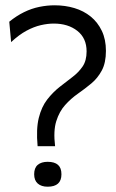

<svg xmlns="http://www.w3.org/2000/svg" viewBox="-20 -694 439 725"><path d="M122 -142Q116 -207 126.5 -249Q137 -291 158.5 -318.5Q180 -346 205.5 -366Q231 -386 254 -403.5Q277 -421 292 -443Q307 -465 307 -500Q307 -550 272 -577.5Q237 -605 183 -605Q160 -605 134 -599Q108 -593 80 -578Q52 -563 22 -535L15 -612Q42 -634 70.5 -648Q99 -662 128.5 -668Q158 -674 186 -674Q226 -674 261 -663.5Q296 -653 322.5 -631.5Q349 -610 364.5 -577.5Q380 -545 380 -502Q380 -457 364.5 -428Q349 -399 325 -379Q301 -359 274.5 -340.5Q248 -322 226 -297.5Q204 -273 192.5 -236.5Q181 -200 188 -142ZM160 11Q136 11 122.5 -1Q109 -13 109 -36Q109 -60 122.5 -71.5Q136 -83 160 -83Q186 -83 199 -71.5Q212 -60 212 -36Q212 11 160 11Z"/></svg>

Font: Bricolage Grotesque 48pt Condensed ExtraBold Light
Style: Regular
Weight: 300
Version: Version 1.000;gftools[0.9.30]